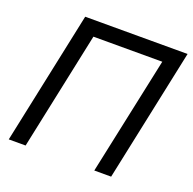

<svg xmlns="http://www.w3.org/2000/svg" viewBox="-125 -837 968 964"><g transform="rotate(20 358.5 -355.0)"><path d="M20 0 170 -710H717L567 0H477L611 -630H243L110 0Z"/></g></svg>

Font: Raleway-v4020 Medium
Style: Italic
Weight: 500
Italic angle: -12°
Designer: Matt McInerney, Pablo Impallari, Rodrigo Fuenzalida
Foundry: Matt McInerney, Pablo Impallari, Rodrigo Fuenzalida
Version: Version 4.020;PS 004.020;hotconv 1.0.88;makeotf.lib2.5.64775